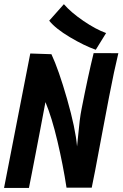

<svg xmlns="http://www.w3.org/2000/svg" viewBox="-20 -905 591 926"><path d="M491.7 -745.6 441.9 -665Q386.2 -684.6 316.9 -725.8Q247.6 -767.1 217.3 -805.2L288.1 -884.8Q322.3 -845.2 382.3 -804.2Q442.4 -763.2 491.7 -745.6ZM300.8 0Q284.2 -108.9 257.1 -223.9Q230 -338.9 199.2 -412.6Q194.8 -390.1 186.5 -345.5Q178.2 -300.8 173.8 -278.3Q161.6 -213.4 151.6 -162.6Q141.6 -111.8 133.1 -67.1Q124.5 -22.5 119.6 1.5H-0.5Q20.5 -106.9 62.7 -323Q105 -539.1 126 -647Q143.1 -646.5 177 -645.3Q210.9 -644 228 -643.6Q262.7 -569.8 303.5 -427.5Q344.2 -285.2 351.6 -198.7Q354 -218.8 357.4 -255.9Q360.8 -293 364.5 -323.2Q368.2 -353.5 373.5 -379.9Q404.8 -540 431.6 -648.9Q451.2 -648.9 491.2 -648.7Q531.2 -648.4 550.8 -648.4Q530.8 -566.4 505.9 -437Q493.7 -375 470.9 -252.7Q448.2 -130.4 439 -83Q436.5 -69.3 430.7 -41.5Q424.8 -13.7 422.4 0Z"/></svg>

Font: Fantasque Sans Mono
Style: Bold Italic
Weight: 700
Italic angle: -11°
Monospace: yes
Designer: Jany Belluz
Version: Version 1.7.1